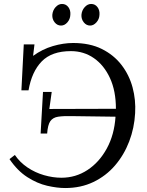

<svg xmlns="http://www.w3.org/2000/svg" viewBox="-20 -933 743 969"><path d="M309 16Q268 16 218 4.5Q168 -7 118 -39Q68 -71 28 -130L55 -151Q80 -114 118.5 -88Q157 -62 202 -49Q247 -36 290 -36Q362 -36 421.5 -75Q481 -114 519 -183.5Q557 -253 563 -344L342 -347Q300 -348 273.5 -344Q247 -340 234 -321.5Q221 -303 218 -259H185L197 -469H241L229 -383L565 -384Q565 -474 535 -539Q505 -604 454 -639.5Q403 -675 338 -675Q241 -675 190.5 -623Q140 -571 124 -477H88L100 -709H154L147 -651Q194 -685 247 -700.5Q300 -716 349 -716Q433 -716 493.5 -686Q554 -656 593 -605.5Q632 -555 649 -492Q666 -429 662 -362Q658 -287 632 -219Q606 -151 560.5 -98Q515 -45 451.5 -14.5Q388 16 309 16ZM435 -804Q416 -804 403 -820Q390 -836 391 -858Q393 -881 407.5 -897Q422 -913 440 -913Q460 -913 472 -897Q484 -881 482 -858Q481 -836 466.5 -820Q452 -804 435 -804ZM288 -804Q269 -804 256 -820Q243 -836 244 -858Q246 -881 260.5 -897Q275 -913 293 -913Q313 -913 325 -897Q337 -881 335 -858Q334 -836 320 -820Q306 -804 288 -804Z"/></svg>

Font: Lora Italic
Style: Italic
Weight: 400
Italic angle: -3°
Designer: Olga Karpushina, Alexei Vanyashin (Cyrillic)
Foundry: Cyreal
Version: Version 2.210; ttfautohint (v1.8.1.43-b0c9)